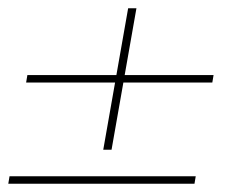

<svg xmlns="http://www.w3.org/2000/svg" viewBox="-22 -546 542 463"><path d="M-2 -103 1 -121H450L447 -103ZM227 -185 287 -526H307L247 -185ZM41 -347 44 -365H493L490 -347Z"/></svg>

Font: DM Sans 11pt Thin
Style: Italic
Weight: 250
Italic angle: -10°
Version: Version 4.004;gftools[0.9.30]